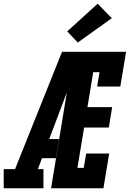

<svg xmlns="http://www.w3.org/2000/svg" viewBox="-62 -1014 699 1034"><path d="M-42 0V-103H19L272 -735H379Q357 -674 334 -612.5Q311 -551 288 -490L203 -265H256L239 -162H164L142 -103H172V0ZM213 0 334 -735H617L586 -548H461L474 -625H440L409 -437H542L524 -327H391L355 -110H389L402 -187H526L495 0ZM357 -785 300 -845 464 -994 540 -916Z"/></svg>

Font: Iosevka Slab XBdExObl
Style: Regular
Weight: 800
Width: 7
Italic angle: -9°
Monospace: yes
Designer: Belleve Invis
Foundry: Belleve Invis
Version: Version 11.1.0; ttfautohint (v1.8.3)